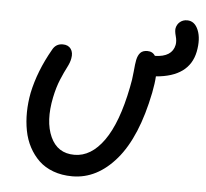

<svg xmlns="http://www.w3.org/2000/svg" viewBox="-48 -677 792 738"><g transform="rotate(5 348.0 -308.0)"><path d="M256.8 9.8Q216.3 9.8 183.3 -2.4Q150.4 -14.6 127.9 -36.1Q105.5 -57.6 90.1 -86.4Q74.7 -115.2 68.1 -149.7Q61.5 -184.1 62 -220.9Q62.5 -257.8 69.8 -295.9Q87.9 -381.8 137.2 -467.8Q149.9 -492.2 176.8 -492.2Q198.2 -492.2 208.3 -477.8Q218.3 -463.4 213.9 -440.9Q211.4 -425.8 201.2 -406.2Q190.9 -386.7 178.2 -356.4Q165.5 -326.2 157.2 -286.1Q138.2 -192.9 165.3 -133.1Q192.4 -73.2 257.8 -73.2Q322.3 -73.2 371.6 -142.6Q420.9 -211.9 448.2 -350.1Q454.6 -379.9 457.3 -411.4Q460 -442.9 462.9 -457Q466.8 -475.6 476.1 -485.4Q485.4 -495.1 502.9 -495.1Q523.4 -495.1 533.2 -479Q599.1 -480.5 608.9 -527.8Q611.8 -542.5 606.4 -561.8Q601.1 -581.1 603 -591.8Q606 -606.9 617.4 -616.5Q628.9 -626 645 -626Q674.3 -626 688 -592.5Q701.7 -559.1 691.9 -508.8Q671.9 -411.1 543.9 -400.9Q542.5 -374.5 535.2 -336.9Q500.5 -164.1 426.5 -77.1Q352.5 9.8 256.8 9.8Z"/></g></svg>

Font: Shantell Sans Normal
Style: Italic
Weight: 400
Italic angle: -11.31°
Designer: Stephen Nixon, Anya Danilova, Shantell Martin
Foundry: Arrow Type
Version: Version 1.006;[559af2be0]